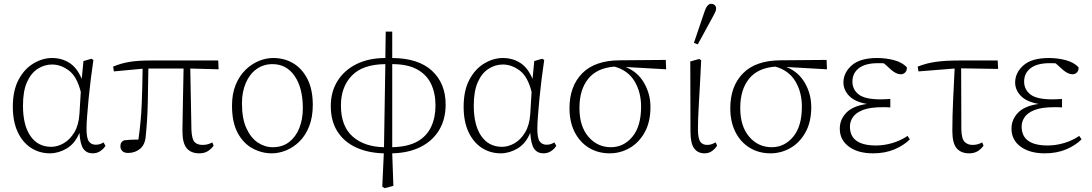

<svg xmlns="http://www.w3.org/2000/svg" viewBox="-20 -788 5703 1003"><path d="M100 -236Q100 -134 139 -77.5Q178 -21 248 -21Q280 -21 312.5 -39.5Q345 -58 368 -96Q391 -134 395 -192L402 -308Q382 -388 340 -419.5Q298 -451 252 -451Q212 -451 177 -428.5Q142 -406 121 -359Q100 -312 100 -236ZM241 13Q186 13 142 -15.5Q98 -44 72.5 -98.5Q47 -153 47 -230Q47 -316 77.5 -372.5Q108 -429 155.5 -457Q203 -485 252 -485Q302 -485 342 -460Q382 -435 407 -376L416 -469L457 -481L468 -475Q461 -429 454.5 -376.5Q448 -324 443 -273Q438 -222 435 -180.5Q432 -139 432 -115Q432 -66 444.5 -49Q457 -32 480 -32Q492 -32 501.5 -35Q511 -38 521 -44L531 -26Q520 -9 503 2Q486 13 464 13Q433 13 416 -10Q399 -33 395 -94Q371 -37 328 -12Q285 13 241 13Z M575 -415 571 -440Q611 -457 655.5 -464.5Q700 -472 764 -472H1120L1122 -426L974 -430L980 -110Q982 -62 996 -46.5Q1010 -31 1038 -31Q1054 -31 1066 -34.5Q1078 -38 1089 -44L1096 -27Q1083 -9 1065 2Q1047 13 1021 13Q978 13 955.5 -13.5Q933 -40 933 -104Q934 -168 935.5 -253Q937 -338 939 -430H755Q754 -339 752 -250Q750 -161 741 -74Q737 -31 711 -10Q685 11 649 11Q629 11 619 1Q609 -9 609 -23Q609 -36 613.5 -43Q618 -50 628 -55Q644 -57 662.5 -58Q681 -59 703 -59Q717 -157 720.5 -248Q724 -339 725 -429Z M1400 13Q1347 13 1299 -13Q1251 -39 1221.5 -94Q1192 -149 1192 -236Q1192 -298 1211 -344.5Q1230 -391 1262 -422.5Q1294 -454 1332 -469.5Q1370 -485 1407 -485Q1466 -485 1512.5 -457Q1559 -429 1586.5 -374.5Q1614 -320 1614 -240Q1614 -176 1595 -128Q1576 -80 1544.5 -49Q1513 -18 1475 -2.5Q1437 13 1400 13ZM1405 -19Q1456 -19 1491 -46.5Q1526 -74 1544 -120Q1562 -166 1562 -223Q1562 -328 1519.5 -390.5Q1477 -453 1403 -453Q1356 -453 1320 -427Q1284 -401 1264 -354.5Q1244 -308 1244 -248Q1244 -169 1267 -118.5Q1290 -68 1326.5 -43.5Q1363 -19 1405 -19Z M1761 -237Q1761 -129 1822 -75Q1883 -21 1986 -19L1993 -453Q1875 -452 1818 -393Q1761 -334 1761 -237ZM2255 -237Q2255 -301 2232 -349.5Q2209 -398 2159 -425.5Q2109 -453 2029 -453V-19Q2110 -21 2159.5 -48.5Q2209 -76 2232 -125Q2255 -174 2255 -237ZM1977 187 1985 13Q1902 11 1839.5 -18Q1777 -47 1742.5 -101.5Q1708 -156 1708 -234Q1708 -309 1743.5 -365.5Q1779 -422 1843 -453.5Q1907 -485 1993 -485L1995 -623H2029V-485Q2166 -484 2237 -418Q2308 -352 2308 -242Q2308 -165 2274 -108.5Q2240 -52 2177.5 -20.5Q2115 11 2029 13L2035 183L1989 195Z M2455 -236Q2455 -134 2494 -77.5Q2533 -21 2603 -21Q2635 -21 2667.5 -39.5Q2700 -58 2723 -96Q2746 -134 2750 -192L2757 -308Q2737 -388 2695 -419.5Q2653 -451 2607 -451Q2567 -451 2532 -428.5Q2497 -406 2476 -359Q2455 -312 2455 -236ZM2596 13Q2541 13 2497 -15.5Q2453 -44 2427.5 -98.5Q2402 -153 2402 -230Q2402 -316 2432.5 -372.5Q2463 -429 2510.5 -457Q2558 -485 2607 -485Q2657 -485 2697 -460Q2737 -435 2762 -376L2771 -469L2812 -481L2823 -475Q2816 -429 2809.5 -376.5Q2803 -324 2798 -273Q2793 -222 2790 -180.5Q2787 -139 2787 -115Q2787 -66 2799.5 -49Q2812 -32 2835 -32Q2847 -32 2856.5 -35Q2866 -38 2876 -44L2886 -26Q2875 -9 2858 2Q2841 13 2819 13Q2788 13 2771 -10Q2754 -33 2750 -94Q2726 -37 2683 -12Q2640 13 2596 13Z M3165 13Q3104 13 3056.5 -16Q3009 -45 2982 -98Q2955 -151 2955 -223Q2955 -337 3021 -404.5Q3087 -472 3217 -473L3458 -475L3460 -426L3248 -438Q3311 -413 3344.5 -355Q3378 -297 3378 -229Q3378 -151 3348 -97Q3318 -43 3269.5 -15Q3221 13 3165 13ZM3007 -224Q3007 -128 3054 -73.5Q3101 -19 3171 -19Q3238 -19 3283.5 -73.5Q3329 -128 3329 -231Q3329 -307 3294.5 -364Q3260 -421 3190 -440Q3098 -433 3052.5 -376Q3007 -319 3007 -224Z M3660 13Q3626 13 3606.5 -12.5Q3587 -38 3587 -102L3586 -467L3633 -480L3643 -473Q3639 -394 3636 -337.5Q3633 -281 3630.5 -240.5Q3628 -200 3627 -168.5Q3626 -137 3626 -108Q3627 -62 3639 -46.5Q3651 -31 3674 -31Q3688 -31 3698.5 -35Q3709 -39 3719 -44L3726 -27Q3716 -11 3699.5 1Q3683 13 3660 13ZM3605 -564 3661 -729Q3674 -768 3695 -768Q3706 -768 3713.5 -761.5Q3721 -755 3721 -744Q3721 -735 3717 -726.5Q3713 -718 3703 -699L3625 -556Z M4005 13Q3944 13 3896.5 -16Q3849 -45 3822 -98Q3795 -151 3795 -223Q3795 -337 3861 -404.5Q3927 -472 4057 -473L4298 -475L4300 -426L4088 -438Q4151 -413 4184.5 -355Q4218 -297 4218 -229Q4218 -151 4188 -97Q4158 -43 4109.5 -15Q4061 13 4005 13ZM3847 -224Q3847 -128 3894 -73.5Q3941 -19 4011 -19Q4078 -19 4123.5 -73.5Q4169 -128 4169 -231Q4169 -307 4134.5 -364Q4100 -421 4030 -440Q3938 -433 3892.5 -376Q3847 -319 3847 -224Z M4541 13Q4462 13 4414.5 -22Q4367 -57 4367 -116Q4367 -164 4401.5 -199.5Q4436 -235 4509 -245Q4446 -256 4416 -287Q4386 -318 4386 -358Q4387 -410 4430.5 -447.5Q4474 -485 4563 -485Q4607 -485 4649.5 -474Q4692 -463 4717 -437Q4719 -421 4709.5 -410.5Q4700 -400 4686 -400Q4663 -400 4637 -422L4598 -457Q4591 -458 4583 -458Q4575 -458 4567 -458Q4501 -458 4467 -432Q4433 -406 4433 -362Q4433 -320 4466 -294.5Q4499 -269 4579 -269Q4590 -269 4601.5 -269.5Q4613 -270 4631 -271V-227Q4614 -228 4606 -228Q4598 -228 4591 -228Q4525 -228 4488 -213.5Q4451 -199 4435.5 -176Q4420 -153 4420 -127Q4420 -28 4556 -28Q4598 -28 4641 -40.5Q4684 -53 4721 -78L4733 -60Q4701 -28 4652 -7.5Q4603 13 4541 13Z M4778 -415 4774 -440Q4819 -458 4869 -465Q4919 -472 4992 -472H5192L5194 -428L5001 -431L5002 -113Q5003 -63 5019 -47Q5035 -31 5060 -31Q5076 -31 5088 -34.5Q5100 -38 5111 -44L5118 -27Q5105 -9 5087 2Q5069 13 5043 13Q5000 13 4977.5 -13.5Q4955 -40 4955 -104Q4955 -180 4959 -264.5Q4963 -349 4967 -430Z M5438 13Q5359 13 5311.5 -22Q5264 -57 5264 -116Q5264 -164 5298.5 -199.5Q5333 -235 5406 -245Q5343 -256 5313 -287Q5283 -318 5283 -358Q5284 -410 5327.5 -447.5Q5371 -485 5460 -485Q5504 -485 5546.5 -474Q5589 -463 5614 -437Q5616 -421 5606.5 -410.5Q5597 -400 5583 -400Q5560 -400 5534 -422L5495 -457Q5488 -458 5480 -458Q5472 -458 5464 -458Q5398 -458 5364 -432Q5330 -406 5330 -362Q5330 -320 5363 -294.5Q5396 -269 5476 -269Q5487 -269 5498.5 -269.5Q5510 -270 5528 -271V-227Q5511 -228 5503 -228Q5495 -228 5488 -228Q5422 -228 5385 -213.5Q5348 -199 5332.5 -176Q5317 -153 5317 -127Q5317 -28 5453 -28Q5495 -28 5538 -40.5Q5581 -53 5618 -78L5630 -60Q5598 -28 5549 -7.5Q5500 13 5438 13Z"/></svg>

Font: Source Serif Pro Light
Style: Regular
Weight: 300
Designer: Frank Grießhammer
Foundry: Adobe Systems Incorporated
Version: Version 3.001;hotconv 1.0.111;makeotfexe 2.5.65597